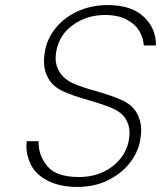

<svg xmlns="http://www.w3.org/2000/svg" viewBox="-20 -729 634 756"><path d="M284 7Q216 7 169 -17Q122 -41 103 -78Q84 -115 84 -154Q84 -163 85 -173H132Q132 -170 132 -167Q132 -116 167 -74Q202 -32 291 -32Q343 -32 384.5 -51Q426 -70 453 -103Q480 -136 487 -176Q490 -192 490 -207Q490 -237 474 -262Q458 -287 424 -302Q390 -317 331 -334Q266 -352 227.5 -370Q189 -388 171 -419Q153 -450 153 -487Q153 -506 157 -528Q166 -578 200 -619.5Q234 -661 287 -685Q340 -709 404 -709Q497 -709 545.5 -663.5Q594 -618 594 -553Q594 -551 594 -550H546Q545 -577 529.5 -605Q514 -633 479.5 -651.5Q445 -670 393 -670Q323 -670 268.5 -631.5Q214 -593 202 -529Q199 -513 199 -499Q199 -469 216 -443Q233 -417 266.5 -401.5Q300 -386 359 -370Q425 -351 462.5 -333.5Q500 -316 518 -285Q536 -254 536 -217Q536 -199 532 -177Q524 -130 491.5 -88Q459 -46 406 -19.5Q353 7 284 7Z"/></svg>

Font: Fz Poppins ExtLt
Style: Italic
Weight: 200
Italic angle: -10°
Designer: Ninad Kale (Devanagari), Jonny Pinhorn (Latin)
Foundry: Indian Type Foundry
Version: Vit hóa bi Vntype.Com & FontZin.Com